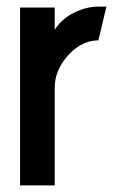

<svg xmlns="http://www.w3.org/2000/svg" viewBox="-20 -564 356 584"><path d="M41 0V-541H146.5V-473.6Q173.8 -516.6 228.5 -535.2Q253.9 -543.9 278.3 -543.9H303.7L279.3 -441.4Q221.7 -440.4 178.7 -385.7Q146.5 -343.8 146.5 -298.8V0Z"/></svg>

Font: Post No Bills Colombo
Style: Bold
Weight: 700
Designer: Kosala Senevirathne, Siva Puranthara, Lasantha Premarathna, Tharique Azeez
Foundry: Mooniak
Version: Version 1.220 ; ttfautohint (v1.6)